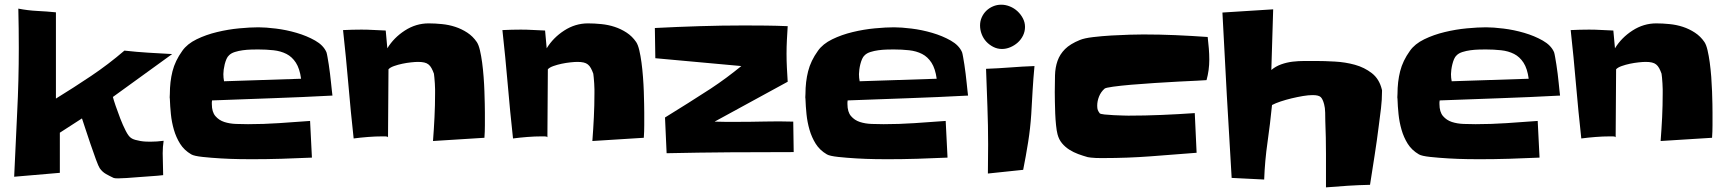

<svg xmlns="http://www.w3.org/2000/svg" viewBox="-20 -767 7326 813"><path d="M709 -538.1 458 -356.4Q460.9 -344.7 469.7 -318.8Q478.5 -293 489.3 -265.1Q500 -237.3 512.2 -213.4Q524.4 -189.5 535.2 -182.6Q542 -177.7 552.7 -174.8Q563.5 -171.9 574.7 -169.9Q585.9 -168 597.2 -167.5Q608.4 -167 616.2 -167Q629.9 -167 644.5 -168Q659.2 -168.9 672.9 -170.9Q670.9 -158.2 669.9 -145Q668.9 -131.8 668.9 -118.2Q668.9 -94.7 669.9 -71.3Q670.9 -47.9 670.9 -25.4Q664.1 -24.4 647 -22.9Q629.9 -21.5 607.9 -20Q585.9 -18.6 561.5 -16.6Q537.1 -14.6 516.1 -13.2Q495.1 -11.7 480 -11.7Q464.8 -11.7 460.9 -13.7Q444.3 -21.5 428.7 -30.3Q413.1 -39.1 402.3 -54.7Q397.5 -61.5 386.2 -91.8Q375 -122.1 362.8 -158.2Q350.6 -194.3 340.3 -225.6Q330.1 -256.8 327.1 -265.6L233.4 -205.1V-35.2L40 -18.6Q45.9 -155.3 52.7 -290.5Q59.6 -425.8 59.6 -563.5Q59.6 -605.5 59.1 -646.5Q58.6 -687.5 57.6 -730.5Q97.7 -722.7 137.2 -720.7Q176.8 -718.8 216.8 -714.8V-349.6Q293 -396.5 365.7 -445.3Q438.5 -494.1 506.8 -552.7Q558.6 -546.9 607.9 -543.9Q657.2 -541 709 -538.1Z M1387.7 -362.3Q1259.8 -355.5 1132.8 -351.1Q1005.9 -346.7 877.9 -341.8Q877 -337.9 877 -334Q877 -330.1 877 -326.2Q877 -293 892.1 -275.4Q907.2 -257.8 929.7 -250.5Q952.1 -243.2 979.5 -242.2Q1006.8 -241.2 1030.3 -241.2Q1095.7 -241.2 1161.1 -245.6Q1226.6 -250 1293 -254.9L1300.8 -99.6Q1236.3 -96.7 1172.4 -94.7Q1108.4 -92.8 1043.9 -92.8Q1030.3 -92.8 993.7 -93.3Q957 -93.8 915.5 -96.2Q874 -98.6 837.9 -102.5Q801.8 -106.4 790 -113.3Q759.8 -130.9 742.7 -158.2Q725.6 -185.5 716.3 -217.8Q707 -250 703.6 -283.7Q700.2 -317.4 699.2 -348.6Q698.2 -353.5 698.7 -358.9Q699.2 -364.3 699.2 -369.1Q699.2 -420.9 710.4 -465.3Q721.7 -509.8 752 -551.8Q772.5 -581.1 812.5 -600.6Q852.5 -620.1 899.4 -631.3Q946.3 -642.6 993.2 -647Q1040 -651.4 1074.2 -651.4Q1104.5 -651.4 1148.4 -646Q1192.4 -640.6 1235.8 -627.9Q1279.3 -615.2 1314.5 -595.2Q1349.6 -575.2 1362.3 -545.9Q1364.3 -540 1366.7 -525.9Q1369.1 -511.7 1372.1 -493.7Q1375 -475.6 1377.4 -455.1Q1379.9 -434.6 1381.8 -416Q1383.8 -397.5 1385.3 -382.8Q1386.7 -368.2 1387.7 -362.3ZM1254.9 -433.6Q1249 -476.6 1232.9 -501.5Q1216.8 -526.4 1192.9 -538.6Q1168.9 -550.8 1138.2 -554.2Q1107.4 -557.6 1072.3 -557.6Q1060.5 -557.6 1043 -557.1Q1025.4 -556.6 1007.8 -554.2Q990.2 -551.8 974.6 -546.9Q959 -542 950.2 -533.2Q943.4 -527.3 939 -517.1Q934.6 -506.8 931.6 -495.1Q928.7 -483.4 927.2 -472.2Q925.8 -460.9 925.8 -453.1Q925.8 -437.5 928.7 -422.9Z M2033.2 -290Q2033.2 -263.7 2033.2 -236.8Q2033.2 -210 2031.2 -183.6L1813.5 -169.9Q1817.4 -220.7 1819.8 -270.5Q1822.3 -320.3 1822.3 -372.1Q1822.3 -377 1822.3 -388.7Q1822.3 -400.4 1821.3 -413.6Q1820.3 -426.8 1819.3 -438.5Q1818.4 -450.2 1817.4 -455.1Q1812.5 -468.8 1807.1 -478.5Q1801.8 -488.3 1794.4 -494.1Q1787.1 -500 1776.4 -502.4Q1765.6 -504.9 1750 -504.9Q1738.3 -504.9 1720.2 -502.9Q1702.1 -501 1683.6 -497.1Q1665 -493.2 1648.4 -487.3Q1631.8 -481.4 1625 -473.6L1623 -185.5Q1621.1 -189.5 1611.8 -189.5Q1602.5 -189.5 1598.6 -189.5Q1569.3 -189.5 1538.1 -187Q1506.8 -184.6 1477.5 -180.7Q1464.8 -295.9 1455.1 -410.2Q1445.3 -524.4 1432.6 -639.6Q1452.1 -640.6 1471.7 -641.1Q1491.2 -641.6 1510.7 -641.6Q1536.1 -641.6 1562 -640.1Q1587.9 -638.7 1613.3 -637.7L1620.1 -562.5Q1647.5 -607.4 1694.3 -637.7Q1741.2 -668 1794.9 -668Q1822.3 -668 1851.6 -665Q1880.9 -662.1 1907.7 -653.3Q1934.6 -644.5 1958.5 -628.9Q1982.4 -613.3 1999 -588.9Q2006.8 -577.1 2012.2 -554.2Q2017.6 -531.2 2021.5 -502.4Q2025.4 -473.6 2027.8 -441.4Q2030.3 -409.2 2031.2 -379.9Q2032.2 -350.6 2032.7 -326.7Q2033.2 -302.7 2033.2 -290Z M2708 -290Q2708 -263.7 2708 -236.8Q2708 -210 2706.1 -183.6L2488.3 -169.9Q2492.2 -220.7 2494.6 -270.5Q2497.1 -320.3 2497.1 -372.1Q2497.1 -377 2497.1 -388.7Q2497.1 -400.4 2496.1 -413.6Q2495.1 -426.8 2494.1 -438.5Q2493.2 -450.2 2492.2 -455.1Q2487.3 -468.8 2481.9 -478.5Q2476.6 -488.3 2469.2 -494.1Q2461.9 -500 2451.2 -502.4Q2440.4 -504.9 2424.8 -504.9Q2413.1 -504.9 2395 -502.9Q2377 -501 2358.4 -497.1Q2339.8 -493.2 2323.2 -487.3Q2306.6 -481.4 2299.8 -473.6L2297.9 -185.5Q2295.9 -189.5 2286.6 -189.5Q2277.3 -189.5 2273.4 -189.5Q2244.1 -189.5 2212.9 -187Q2181.6 -184.6 2152.3 -180.7Q2139.6 -295.9 2129.9 -410.2Q2120.1 -524.4 2107.4 -639.6Q2127 -640.6 2146.5 -641.1Q2166 -641.6 2185.5 -641.6Q2210.9 -641.6 2236.8 -640.1Q2262.7 -638.7 2288.1 -637.7L2294.9 -562.5Q2322.3 -607.4 2369.1 -637.7Q2416 -668 2469.7 -668Q2497.1 -668 2526.4 -665Q2555.7 -662.1 2582.5 -653.3Q2609.4 -644.5 2633.3 -628.9Q2657.2 -613.3 2673.8 -588.9Q2681.6 -577.1 2687 -554.2Q2692.4 -531.2 2696.3 -502.4Q2700.2 -473.6 2702.6 -441.4Q2705.1 -409.2 2706.1 -379.9Q2707 -350.6 2707.5 -326.7Q2708 -302.7 2708 -290Z M3340.8 -123Q3205.1 -123 3071.3 -122.1Q2937.5 -121.1 2802.7 -118.2L2795.9 -269.5Q2844.7 -299.8 2893.1 -330.1Q2941.4 -360.4 2989.3 -391.6Q3023.4 -414.1 3055.7 -438Q3087.9 -461.9 3119.1 -487.3L2754.9 -520.5L2752.9 -648.4Q2847.7 -653.3 2941.9 -656.2Q3036.1 -659.2 3130.9 -659.2Q3177.7 -659.2 3223.1 -658.7Q3268.6 -658.2 3315.4 -656.2Q3313.5 -627 3312 -597.7Q3310.5 -568.4 3310.5 -539.1Q3310.5 -509.8 3312 -480Q3313.5 -450.2 3315.4 -420.9L3005.9 -252Q3029.3 -251 3052.2 -251Q3075.2 -251 3098.6 -251Q3159.2 -251 3218.8 -252.4Q3278.3 -253.9 3338.9 -252Z M4079.1 -362.3Q3951.2 -355.5 3824.2 -351.1Q3697.3 -346.7 3569.3 -341.8Q3568.4 -337.9 3568.4 -334Q3568.4 -330.1 3568.4 -326.2Q3568.4 -293 3583.5 -275.4Q3598.6 -257.8 3621.1 -250.5Q3643.6 -243.2 3670.9 -242.2Q3698.2 -241.2 3721.7 -241.2Q3787.1 -241.2 3852.5 -245.6Q3918 -250 3984.4 -254.9L3992.2 -99.6Q3927.7 -96.7 3863.8 -94.7Q3799.8 -92.8 3735.4 -92.8Q3721.7 -92.8 3685.1 -93.3Q3648.4 -93.8 3606.9 -96.2Q3565.4 -98.6 3529.3 -102.5Q3493.2 -106.4 3481.4 -113.3Q3451.2 -130.9 3434.1 -158.2Q3417 -185.5 3407.7 -217.8Q3398.4 -250 3395 -283.7Q3391.6 -317.4 3390.6 -348.6Q3389.6 -353.5 3390.1 -358.9Q3390.6 -364.3 3390.6 -369.1Q3390.6 -420.9 3401.9 -465.3Q3413.1 -509.8 3443.4 -551.8Q3463.9 -581.1 3503.9 -600.6Q3543.9 -620.1 3590.8 -631.3Q3637.7 -642.6 3684.6 -647Q3731.4 -651.4 3765.6 -651.4Q3795.9 -651.4 3839.8 -646Q3883.8 -640.6 3927.2 -627.9Q3970.7 -615.2 4005.9 -595.2Q4041 -575.2 4053.7 -545.9Q4055.7 -540 4058.1 -525.9Q4060.5 -511.7 4063.5 -493.7Q4066.4 -475.6 4068.8 -455.1Q4071.3 -434.6 4073.2 -416Q4075.2 -397.5 4076.7 -382.8Q4078.1 -368.2 4079.1 -362.3ZM3946.3 -433.6Q3940.4 -476.6 3924.3 -501.5Q3908.2 -526.4 3884.3 -538.6Q3860.4 -550.8 3829.6 -554.2Q3798.8 -557.6 3763.7 -557.6Q3752 -557.6 3734.4 -557.1Q3716.8 -556.6 3699.2 -554.2Q3681.6 -551.8 3666 -546.9Q3650.4 -542 3641.6 -533.2Q3634.8 -527.3 3630.4 -517.1Q3626 -506.8 3623 -495.1Q3620.1 -483.4 3618.7 -472.2Q3617.2 -460.9 3617.2 -453.1Q3617.2 -437.5 3620.1 -422.9Z M4320.3 -653.3Q4320.3 -633.8 4312 -616.7Q4303.7 -599.6 4289.6 -586.9Q4275.4 -574.2 4257.8 -566.9Q4240.2 -559.6 4222.7 -559.6Q4203.1 -559.6 4186 -568.4Q4168.9 -577.1 4156.2 -590.8Q4143.6 -604.5 4136.7 -622.6Q4129.9 -640.6 4129.9 -659.2Q4129.9 -677.7 4137.2 -693.8Q4144.5 -710 4156.7 -721.7Q4168.9 -733.4 4185.1 -740.2Q4201.2 -747.1 4219.7 -747.1Q4238.3 -747.1 4256.3 -739.7Q4274.4 -732.4 4288.6 -719.2Q4302.7 -706.1 4311.5 -689Q4320.3 -671.9 4320.3 -653.3ZM4360.4 -487.3Q4355.5 -435.5 4352.5 -384.8Q4349.6 -334 4346.7 -283.2Q4342.8 -223.6 4333.5 -165Q4324.2 -106.4 4312.5 -47.9L4163.1 -32.2Q4163.1 -63.5 4163.6 -93.8Q4164.1 -124 4164.1 -155.3Q4164.1 -235.4 4161.1 -315.4Q4158.2 -395.5 4155.3 -475.6Q4207 -477.5 4257.3 -481.4Q4307.6 -485.4 4360.4 -487.3Z M5100.6 -514.6Q5100.6 -469.7 5088.9 -427.7Q5082 -426.8 5048.3 -425.3Q5014.6 -423.8 4968.3 -421.4Q4921.9 -418.9 4868.7 -415.5Q4815.4 -412.1 4770 -408.2Q4724.6 -404.3 4692.9 -399.9Q4661.1 -395.5 4657.2 -391.6Q4641.6 -377.9 4633.8 -358.4Q4626 -338.9 4626 -319.3Q4626 -307.6 4628.4 -301.3Q4630.9 -294.9 4636.7 -287.1Q4639.6 -284.2 4657.2 -282.2Q4674.8 -280.3 4696.3 -279.3Q4717.8 -278.3 4736.3 -277.8Q4754.9 -277.3 4757.8 -277.3Q4828.1 -277.3 4898.4 -280.3Q4968.8 -283.2 5039.1 -288.1L5046.9 -120.1Q4949.2 -112.3 4851.1 -105Q4752.9 -97.7 4654.3 -97.7Q4649.4 -97.7 4640.1 -97.7Q4630.9 -97.7 4620.1 -98.1Q4609.4 -98.6 4599.6 -99.6Q4589.8 -100.6 4585.9 -101.6Q4565.4 -107.4 4545.4 -114.7Q4525.4 -122.1 4507.8 -133.3Q4490.2 -144.5 4477.1 -160.2Q4463.9 -175.8 4458 -198.2Q4454.1 -212.9 4451.7 -236.8Q4449.2 -260.7 4448.2 -286.1Q4447.3 -311.5 4446.8 -335.9Q4446.3 -360.4 4446.3 -377Q4446.3 -415 4447.3 -448.2Q4448.2 -481.4 4458 -509.3Q4467.8 -537.1 4489.7 -559.1Q4511.7 -581.1 4552.7 -597.7Q4571.3 -605.5 4608.4 -609.9Q4645.5 -614.3 4686 -616.7Q4726.6 -619.1 4763.7 -620.1Q4800.8 -621.1 4821.3 -621.1Q4889.6 -621.1 4957.5 -618.2Q5025.4 -615.2 5093.8 -610.4Q5096.7 -585.9 5098.6 -562Q5100.6 -538.1 5100.6 -514.6Z M5832 -380.9Q5832 -344.7 5827.6 -308.1Q5823.2 -271.5 5818.4 -235.4Q5810.5 -171.9 5800.8 -109.9Q5791 -47.9 5781.2 15.6Q5733.4 16.6 5687.5 19.5Q5641.6 22.5 5594.7 26.4Q5594.7 -44.9 5594.7 -114.7Q5594.7 -184.6 5591.8 -254.9Q5591.8 -268.6 5591.3 -290Q5590.8 -311.5 5586.9 -325.2Q5581.1 -347.7 5572.3 -356Q5563.5 -364.3 5538.1 -364.3Q5520.5 -364.3 5497.1 -360.4Q5473.6 -356.4 5449.2 -350.6Q5424.8 -344.7 5402.8 -337.4Q5380.9 -330.1 5366.2 -322.3Q5358.4 -243.2 5347.2 -165Q5335.9 -86.9 5333 -6.8L5195.3 -13.7Q5184.6 -189.5 5174.8 -363.8Q5165 -538.1 5156.2 -713.9L5371.1 -727.5Q5369.1 -663.1 5367.2 -599.1Q5365.2 -535.2 5363.3 -470.7Q5381.8 -486.3 5405.3 -494.6Q5428.7 -502.9 5453.6 -505.9Q5478.5 -508.8 5503.9 -508.8Q5529.3 -508.8 5552.7 -508.8Q5587.9 -508.8 5632.3 -506.3Q5676.8 -503.9 5717.3 -492.7Q5757.8 -481.4 5789.1 -457Q5820.3 -432.6 5831.1 -388.7Q5832 -386.7 5832 -384.8Q5832 -382.8 5832 -380.9Z M6585.9 -362.3Q6458 -355.5 6331.1 -351.1Q6204.1 -346.7 6076.2 -341.8Q6075.2 -337.9 6075.2 -334Q6075.2 -330.1 6075.2 -326.2Q6075.2 -293 6090.3 -275.4Q6105.5 -257.8 6127.9 -250.5Q6150.4 -243.2 6177.7 -242.2Q6205.1 -241.2 6228.5 -241.2Q6293.9 -241.2 6359.4 -245.6Q6424.8 -250 6491.2 -254.9L6499 -99.6Q6434.6 -96.7 6370.6 -94.7Q6306.6 -92.8 6242.2 -92.8Q6228.5 -92.8 6191.9 -93.3Q6155.3 -93.8 6113.8 -96.2Q6072.3 -98.6 6036.1 -102.5Q6000 -106.4 5988.3 -113.3Q5958 -130.9 5940.9 -158.2Q5923.8 -185.5 5914.6 -217.8Q5905.3 -250 5901.9 -283.7Q5898.4 -317.4 5897.5 -348.6Q5896.5 -353.5 5897 -358.9Q5897.5 -364.3 5897.5 -369.1Q5897.5 -420.9 5908.7 -465.3Q5919.9 -509.8 5950.2 -551.8Q5970.7 -581.1 6010.7 -600.6Q6050.8 -620.1 6097.7 -631.3Q6144.5 -642.6 6191.4 -647Q6238.3 -651.4 6272.5 -651.4Q6302.7 -651.4 6346.7 -646Q6390.6 -640.6 6434.1 -627.9Q6477.5 -615.2 6512.7 -595.2Q6547.9 -575.2 6560.5 -545.9Q6562.5 -540 6564.9 -525.9Q6567.4 -511.7 6570.3 -493.7Q6573.2 -475.6 6575.7 -455.1Q6578.1 -434.6 6580.1 -416Q6582 -397.5 6583.5 -382.8Q6585 -368.2 6585.9 -362.3ZM6453.1 -433.6Q6447.3 -476.6 6431.2 -501.5Q6415 -526.4 6391.1 -538.6Q6367.2 -550.8 6336.4 -554.2Q6305.7 -557.6 6270.5 -557.6Q6258.8 -557.6 6241.2 -557.1Q6223.6 -556.6 6206.1 -554.2Q6188.5 -551.8 6172.9 -546.9Q6157.2 -542 6148.4 -533.2Q6141.6 -527.3 6137.2 -517.1Q6132.8 -506.8 6129.9 -495.1Q6127 -483.4 6125.5 -472.2Q6124 -460.9 6124 -453.1Q6124 -437.5 6127 -422.9Z M7231.4 -290Q7231.4 -263.7 7231.4 -236.8Q7231.4 -210 7229.5 -183.6L7011.7 -169.9Q7015.6 -220.7 7018.1 -270.5Q7020.5 -320.3 7020.5 -372.1Q7020.5 -377 7020.5 -388.7Q7020.5 -400.4 7019.5 -413.6Q7018.6 -426.8 7017.6 -438.5Q7016.6 -450.2 7015.6 -455.1Q7010.7 -468.8 7005.4 -478.5Q7000 -488.3 6992.7 -494.1Q6985.4 -500 6974.6 -502.4Q6963.9 -504.9 6948.2 -504.9Q6936.5 -504.9 6918.5 -502.9Q6900.4 -501 6881.8 -497.1Q6863.3 -493.2 6846.7 -487.3Q6830.1 -481.4 6823.2 -473.6L6821.3 -185.5Q6819.3 -189.5 6810.1 -189.5Q6800.8 -189.5 6796.9 -189.5Q6767.6 -189.5 6736.3 -187Q6705.1 -184.6 6675.8 -180.7Q6663.1 -295.9 6653.3 -410.2Q6643.6 -524.4 6630.9 -639.6Q6650.4 -640.6 6669.9 -641.1Q6689.5 -641.6 6709 -641.6Q6734.4 -641.6 6760.3 -640.1Q6786.1 -638.7 6811.5 -637.7L6818.4 -562.5Q6845.7 -607.4 6892.6 -637.7Q6939.5 -668 6993.2 -668Q7020.5 -668 7049.8 -665Q7079.1 -662.1 7106 -653.3Q7132.8 -644.5 7156.7 -628.9Q7180.7 -613.3 7197.3 -588.9Q7205.1 -577.1 7210.4 -554.2Q7215.8 -531.2 7219.7 -502.4Q7223.6 -473.6 7226.1 -441.4Q7228.5 -409.2 7229.5 -379.9Q7230.5 -350.6 7231 -326.7Q7231.4 -302.7 7231.4 -290Z"/></svg>

Font: Slackey
Style: Regular
Weight: 400
Designer: Squid
Foundry: Font Diner, Inc DBA Sideshow
Version: Version 1.000